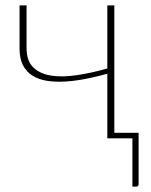

<svg xmlns="http://www.w3.org/2000/svg" viewBox="-20 -513 559 712"><path d="M404 -20.5H494V169.5Q494 179 485 179H471V0H378V-239.5Q336.5 -228 296.2 -220.2Q256 -212.5 219.8 -210.5Q183.5 -208.5 153 -213.5Q122.5 -218.5 100 -232.8Q77.5 -247 65 -271.5Q52.5 -296 52.5 -332.5V-493H78.5V-335Q78.5 -288.5 102 -264.5Q125.5 -240.5 166.2 -233.2Q207 -226 261.5 -233.8Q316 -241.5 378 -259V-493H404Z"/></svg>

Font: Lato Thin
Style: Regular
Weight: 200
Designer: Lukasz Dziedzic
Foundry: tyPoland Lukasz Dziedzic
Version: Version 2.007; 2014-02-27